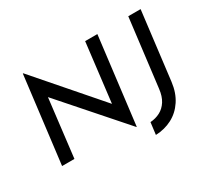

<svg xmlns="http://www.w3.org/2000/svg" viewBox="-171 -1020 1558 1442"><g transform="rotate(-30 608.5 -299.5)"><path d="M707 25H704L214 -532L243 -520L181 0H74L166 -749H170L654 -192L630 -200L693 -726H799ZM1102 -136Q1091 -47 1049 16.5Q1007 80 943 113.5Q879 147 801 150L814 46Q860 43 898.5 23Q937 3 962.5 -37Q988 -77 995 -139L1067 -726H1174Z"/></g></svg>

Font: Josefin Sans Thin Medium
Style: Italic
Weight: 500
Italic angle: -7°
Version: Version 2.000